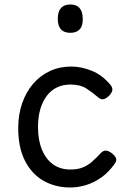

<svg xmlns="http://www.w3.org/2000/svg" viewBox="-20 -815 561 854"><path d="M293 19Q226 19 173.5 -11Q121 -41 91 -100Q61 -159 61 -245Q61 -305 78.5 -355.5Q96 -406 127.5 -442.5Q159 -479 202 -499Q245 -519 297 -519Q341 -519 387.5 -500.5Q434 -482 471 -438Q482 -424 479.5 -413Q477 -402 466 -390Q453 -377 441.5 -374Q430 -371 418 -381Q391 -404 364 -421.5Q337 -439 293 -439Q260 -439 233 -426Q206 -413 187.5 -388Q169 -363 159 -328.5Q149 -294 149 -250Q149 -192 166.5 -149.5Q184 -107 216 -84Q248 -61 293 -61Q325 -61 347.5 -70Q370 -79 389 -95.5Q408 -112 429 -135Q440 -146 452 -145Q464 -144 478 -133Q492 -122 496 -111.5Q500 -101 491 -88Q464 -49 430.5 -25.5Q397 -2 361.5 8.5Q326 19 293 19ZM293 -669Q265 -669 251 -684.5Q237 -700 237 -731Q237 -763 251 -779Q265 -795 293 -795Q320 -795 334 -779Q348 -763 348 -731Q349 -700 334.5 -684.5Q320 -669 293 -669Z"/></svg>

Font: Playwrite US Modern
Style: Regular
Weight: 400
Designer: Veronika Burian, José Scaglione
Foundry: TypeTogether
Version: Version 1.002